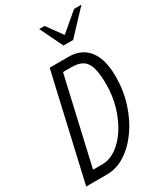

<svg xmlns="http://www.w3.org/2000/svg" viewBox="-229 -1046 987 1141"><g transform="rotate(-30 264.0 -475.0)"><path d="M60 0 74 -66H158Q211 -66 258 -99Q305 -132 341 -188.5Q377 -245 398 -316.5Q419 -388 419 -466Q419 -534 408 -576.5Q397 -619 369.5 -638.5Q342 -658 292 -658H204L219 -720H307Q366 -720 407 -692.5Q448 -665 469.5 -612Q491 -559 491 -480Q491 -384 463.5 -297.5Q436 -211 388.5 -144Q341 -77 281 -38.5Q221 0 155 0ZM12 0 177 -720H247L82 0ZM314 -793 238 -950H275L374 -813H316L477 -950H528L380 -793Z"/></g></svg>

Font: Instrument Sans Condensed
Style: Italic
Weight: 400
Width: 3
Italic angle: -13°
Designer: Rodrigo Fuenzalida
Foundry: fragTYPE
Version: Version 1.000;gftools[0.9.28]